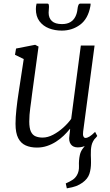

<svg xmlns="http://www.w3.org/2000/svg" viewBox="-20 -817 617 1076"><path d="M354.5 238.5 348.5 211Q371 201 386.2 191.2Q401.5 181.5 411 165Q424 143 422.5 112.5Q421 82 427.5 51.5Q432 30.5 446 13Q460 -4.5 468 -15.5L518.5 -48.5Q498.5 -26 493.2 -2.8Q488 20.5 489 52.5Q489.5 63.5 489.8 74.5Q490 85.5 490 95.5Q490 129.5 481 157.2Q472 185 442.5 206.5Q426.5 218 407.2 225.5Q388 233 354.5 238.5ZM187 10Q151 10 124 -2Q97 -14 82 -43Q67 -72 67 -123Q67 -140.5 68.2 -161.2Q69.5 -182 72 -205Q74.5 -228 77.5 -251.2Q80.5 -274.5 84 -296L113 -486L64 -510L70 -545L177 -566L196 -556L160 -292Q157.5 -270.5 154.8 -250.5Q152 -230.5 149.5 -211.5Q147 -192.5 145.5 -173.8Q144 -155 144 -136Q144 -99 153.2 -79.5Q162.5 -60 179.5 -53Q196.5 -46 219 -46Q247.5 -46 277.5 -61.8Q307.5 -77.5 334.2 -101.5Q361 -125.5 379 -151L433 -562H510L446 -80Q443.5 -61.5 447.5 -52.8Q451.5 -44 459 -44Q469 -44 482 -52Q495 -60 513 -78L525 -55Q521 -48.5 505.5 -33Q490 -17.5 466.8 -4.2Q443.5 9 416 9Q389 9 376.5 -9Q364 -27 369 -57Q369 -58.5 369.5 -62.5Q370 -66.5 370.8 -72Q371.5 -77.5 372 -83.2Q372.5 -89 373 -94L372 -95Q356.5 -75.5 337 -56.8Q317.5 -38 294 -23Q270.5 -8 243.8 1Q217 10 187 10ZM245.5 -797Q251.5 -797 253 -791.5Q254.5 -786 254.5 -778Q254.5 -771 253.5 -762Q252.5 -753 252.5 -746Q252.5 -716 270.8 -699Q289 -682 327.5 -682Q355.5 -682 373.8 -692.8Q392 -703.5 402 -722.8Q412 -742 414.5 -767.5Q415.5 -778 419 -787.5Q422.5 -797 430.5 -797H487.5Q487.5 -793.5 487.5 -790Q487.5 -786.5 486.5 -782.5Q473.5 -711.5 429 -678.5Q384.5 -645.5 326 -645.5Q287.5 -645.5 254.5 -658.2Q221.5 -671 201.2 -698Q181 -725 181 -766.5Q181 -774 182 -781.8Q183 -789.5 185 -797Z"/></svg>

Font: Merriweather Light
Style: Italic
Weight: 300
Italic angle: -7.8°
Designer: Eben Sorkin
Foundry: Eben Sorkin
Version: Version 2.101